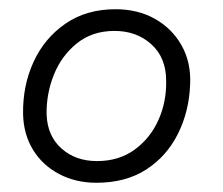

<svg xmlns="http://www.w3.org/2000/svg" viewBox="-20 -387 483 416"><path d="M189 9Q144 9 108 -10Q72 -29 51.5 -62.5Q31 -96 30 -140Q29 -201 52.5 -252.5Q76 -304 121.5 -335.5Q167 -367 230 -367Q279 -367 316 -346Q353 -325 373.5 -288.5Q394 -252 392 -205Q390 -146 365.5 -97Q341 -48 296.5 -19.5Q252 9 189 9ZM190 -38Q238 -38 272 -63Q306 -88 323.5 -127.5Q341 -167 340 -212Q340 -262 308 -291Q276 -320 228 -320Q180 -320 146.5 -293Q113 -266 96.5 -224.5Q80 -183 81 -138Q83 -92 113.5 -65Q144 -38 190 -38Z"/></svg>

Font: Zain Light
Style: Italic
Weight: 300
Italic angle: -10°
Designer: Zain,Boutros
Foundry: Mobile Telecommunications Company (Zain), 2024
Version: Version 1.51; ttfautohint (v1.8.4)